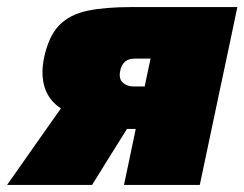

<svg xmlns="http://www.w3.org/2000/svg" viewBox="-72 -522 690 542"><path d="M-52 0Q-25.5 -38 1.8 -76.5Q29 -115 55.5 -153L100 -216Q66 -238 54.2 -275Q42.5 -312 52.5 -359.5Q65.5 -420.5 95.5 -451Q125.5 -481.5 175.5 -491.8Q225.5 -502 297.5 -502H598Q591 -468 583.8 -434Q576.5 -400 568 -359.2Q559.5 -318.5 547.5 -263L537 -213Q523.5 -149.5 513.2 -100.5Q503 -51.5 492 0H278Q285.5 -36 292.8 -70.2Q300 -104.5 309 -147.5L311 -158H286.5L267 -127Q247 -95 227.2 -63.2Q207.5 -31.5 188 0ZM304 -278H336.5Q341 -300.5 345.2 -320Q349.5 -339.5 353 -356.5H308Q273.5 -356.5 267 -320.5Q263 -299 275 -288.5Q287 -278 304 -278Z"/></svg>

Font: Commissioner Black
Style: Italic
Weight: 900
Italic angle: -12°
Designer: Kostas Bartsokas
Foundry: Kostas Bartsokas
Version: Version 1.000; ttfautohint (v1.8.3)